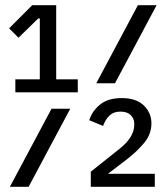

<svg xmlns="http://www.w3.org/2000/svg" viewBox="-20 -718 640 738"><path d="M39 -413H133V-647H127L51 -573L15 -609L104 -698H196V-413H279V-363H39ZM510 -698H582L422 -398H350ZM178 -300H250L90 0H18ZM329 -58 442 -148Q496 -192 496 -238V-243Q496 -262 482.5 -275.5Q469 -289 443 -289Q417 -289 401.5 -274.5Q386 -260 376 -234L323 -256Q334 -291 364.5 -316Q395 -341 448 -341Q504 -341 533 -312.5Q562 -284 562 -244Q562 -203 535.5 -170.5Q509 -138 472 -109L395 -50H575V0H329Z"/></svg>

Font: Lilex Nerd Font
Style: Regular
Weight: 400
Designer: Mike Abbink, Paul van der Laan, Pieter van Rosmalen, Mikhael Khrustik
Foundry: Mikhael Khrustik
Version: Version 2.400; ttfautohint (v1.8.4.7-5d5b);Nerd Fonts 3.3.0